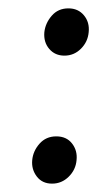

<svg xmlns="http://www.w3.org/2000/svg" viewBox="-20 -462 248 459"><path d="M134 -329Q111.5 -329 97.8 -345Q84 -361 86 -385Q88.5 -407 103.8 -424.5Q119 -442 143.5 -442Q167 -442 180.8 -425.2Q194.5 -408.5 192 -385Q190 -362 173.5 -345.5Q157 -329 134 -329ZM104.5 -23Q81 -23 68 -40Q55 -57 57 -79Q59 -101 74.5 -118.5Q90 -136 114.5 -136Q139 -136 152.2 -119Q165.5 -102 163 -79Q161 -56 144.2 -39.5Q127.5 -23 104.5 -23Z"/></svg>

Font: Karla
Style: Italic
Weight: 400
Italic angle: -8°
Designer: Jonathan Pinhorn
Version: Version 2.004;gftools[0.9.33]